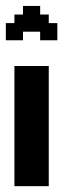

<svg xmlns="http://www.w3.org/2000/svg" viewBox="-20 -638 246 658"><path d="M58.8 -411.8H88.2V-382.4H58.8ZM58.8 -382.4H88.2V-352.9H58.8ZM58.8 -352.9H88.2V-323.5H58.8ZM58.8 -323.5H88.2V-294.1H58.8ZM58.8 -294.1H88.2V-264.7H58.8ZM29.4 -294.1H58.8V-264.7H29.4ZM29.4 -323.5H58.8V-294.1H29.4ZM29.4 -352.9H58.8V-323.5H29.4ZM29.4 -382.4H58.8V-352.9H29.4ZM29.4 -411.8H58.8V-382.4H29.4ZM29.4 -117.6H58.8V-88.2H29.4ZM29.4 -147.1H58.8V-117.6H29.4ZM29.4 -176.5H58.8V-147.1H29.4ZM29.4 -205.9H58.8V-176.5H29.4ZM58.8 -235.3H88.2V-205.9H58.8ZM58.8 -264.7H88.2V-235.3H58.8ZM29.4 -264.7H58.8V-235.3H29.4ZM29.4 -235.3H58.8V-205.9H29.4ZM29.4 -88.2H58.8V-58.8H29.4ZM29.4 -58.8H58.8V-29.4H29.4ZM29.4 -29.4H58.8V0H29.4ZM117.6 -411.8H147.1V-382.4H117.6ZM117.6 -382.4H147.1V-352.9H117.6ZM117.6 -352.9H147.1V-323.5H117.6ZM117.6 -323.5H147.1V-294.1H117.6ZM117.6 -294.1H147.1V-264.7H117.6ZM117.6 -264.7H147.1V-235.3H117.6ZM117.6 -235.3H147.1V-205.9H117.6ZM117.6 -205.9H147.1V-176.5H117.6ZM117.6 -176.5H147.1V-147.1H117.6ZM117.6 -147.1H147.1V-117.6H117.6ZM117.6 -117.6H147.1V-88.2H117.6ZM117.6 -88.2H147.1V-58.8H117.6ZM117.6 -58.8H147.1V-29.4H117.6ZM117.6 -29.4H147.1V0H117.6ZM88.2 -29.4H117.6V0H88.2ZM58.8 -29.4H88.2V0H58.8ZM58.8 -58.8H88.2V-29.4H58.8ZM88.2 -58.8H117.6V-29.4H88.2ZM88.2 -88.2H117.6V-58.8H88.2ZM58.8 -117.6H88.2V-88.2H58.8ZM58.8 -147.1H88.2V-117.6H58.8ZM58.8 -176.5H88.2V-147.1H58.8ZM88.2 -176.5H117.6V-147.1H88.2ZM88.2 -147.1H117.6V-117.6H88.2ZM88.2 -117.6H117.6V-88.2H88.2ZM58.8 -88.2H88.2V-58.8H58.8ZM88.2 -205.9H117.6V-176.5H88.2ZM88.2 -235.3H117.6V-205.9H88.2ZM88.2 -264.7H117.6V-235.3H88.2ZM58.8 -205.9H88.2V-176.5H58.8ZM88.2 -294.1H117.6V-264.7H88.2ZM88.2 -323.5H117.6V-294.1H88.2ZM88.2 -352.9H117.6V-323.5H88.2ZM88.2 -382.4H117.6V-352.9H88.2ZM88.2 -411.8H117.6V-382.4H88.2ZM58.8 -617.6H88.2V-588.2H58.8ZM58.8 -588.2H88.2V-558.8H58.8ZM117.6 -558.8H147.1V-529.4H117.6ZM29.4 -588.2H58.8V-558.8H29.4ZM29.4 -558.8H58.8V-529.4H29.4ZM147.1 -558.8H176.5V-529.4H147.1ZM0 -558.8H29.4V-529.4H0ZM29.4 -529.4H58.8V-500H29.4ZM0 -529.4H29.4V-500H0ZM88.2 -617.6H117.6V-588.2H88.2ZM88.2 -588.2H117.6V-558.8H88.2ZM117.6 -588.2H147.1V-558.8H117.6ZM88.2 -558.8H117.6V-529.4H88.2ZM147.1 -529.4H176.5V-500H147.1ZM117.6 -529.4H147.1V-500H117.6ZM58.8 -558.8H88.2V-529.4H58.8Z"/></svg>

Font: Jersey 20
Style: Regular
Weight: 400
Designer: Sarah Cadigan-Fried
Version: Version 1.000; ttfautohint (v1.8.4.7-5d5b)